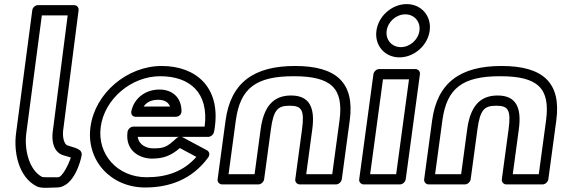

<svg xmlns="http://www.w3.org/2000/svg" viewBox="-20 -875 2746 937"><path d="M184.2 -800H310.3L237.6 -233.9C237.6 -233.9 219.7 -130.5 297.7 -114.6C311.4 -110.5 319 -108.4 325.7 -106.5C314.9 -71.9 283.6 -10 263.4 -10C234.1 -10 194.9 -9.3 186.1 -11.1C121.7 -44.6 97.7 -145.6 108.4 -225.1ZM165.9 -850C152.2 -850 139.3 -838.5 137.5 -824.9L58.4 -225C46.2 -134.9 68.9 -10.9 159.8 34.7C183.1 46 224.9 40 256.6 40C345.1 40 376 -105.3 376 -105.3C387.2 -142.6 364 -148.7 317.1 -163C316.5 -163.2 315.3 -163.5 314.4 -163.6C285.4 -168.8 286.5 -224.8 287.6 -234L363.6 -825.2C365.1 -837.4 356.2 -850 341.9 -850Z M853 -207C848.5 -205.7 844.2 -203.3 840.8 -200.1C794.5 -156.8 779.7 -151 727.4 -151C695.5 -151 657.9 -166.9 652.1 -207ZM867 -207H996C1007.2 -207 1019.8 -215.6 1023.5 -227.9C1026.5 -237.9 1027.6 -248.7 1028.6 -256C1054.9 -450.2 935.9 -553 768.8 -553C600.7 -553 443.9 -420.6 421.6 -256C399.5 -92.3 520.6 40 688.6 40C808 40 918 -0.1 995.8 -106.2C1006.6 -120.8 1000.9 -135.7 990.3 -141.4L870.9 -205.4C870.1 -205.8 868.4 -206.6 867 -207ZM978.7 -257H630.7C615.6 -257 603.8 -242.7 602.4 -232C589.2 -134.4 668.2 -101 720.7 -101C775.7 -101 812.9 -113.7 857.8 -152.5L938.3 -109.3C876 -38.5 794.4 -10 695.4 -10C553.3 -10 453.5 -121.7 471.6 -256C489.9 -391.4 620 -503 762 -503C906.9 -503 1000.2 -422.1 978.7 -257ZM642.2 -305H837.2C847 -305 866.1 -310.8 865.8 -333.7C865 -399.5 821.1 -438 758.2 -438C685.8 -438 632.8 -391.7 620.9 -331.6C618.3 -318.7 625.7 -305 642.2 -305ZM681 -355C693.1 -373.3 714.7 -388 751.5 -388C782.8 -388 801.3 -376.5 810.2 -355Z M1269 0 1302 -244C1315 -340.4 1336.3 -359 1393.5 -359C1450.8 -359 1467 -340.4 1454 -244L1421 0C1419 15.1 1431.9 25 1442.6 25H1619.6C1634.8 25 1646.5 10.7 1648 0L1686.8 -287C1712 -473.1 1619.9 -553 1419.8 -553C1219.7 -553 1106 -473.1 1080.8 -287L1042 0C1040 15.1 1052.9 25 1063.6 25H1240.6C1255.8 25 1267.5 10.7 1269 0ZM1222.4 -25H1095.4L1130.8 -287C1152.1 -444.9 1229.1 -503 1413 -503C1596.9 -503 1658.1 -444.9 1636.8 -287L1601.4 -25H1474.4L1504 -244C1518.3 -349.6 1491.1 -409 1400.3 -409C1309.5 -409 1266.3 -349.6 1252 -244Z M1957.8 -805C2002 -805 2033 -769.2 2027 -725C2021 -680.8 1980.4 -645 1936.2 -645C1892 -645 1861 -680.8 1867 -725C1873 -769.2 1913.6 -805 1957.8 -805ZM1964.6 -855C1892.8 -855 1826.7 -796.8 1817 -725C1807.3 -653.2 1857.6 -595 1929.4 -595C2001.2 -595 2067.3 -653.2 2077 -725C2086.7 -796.8 2036.4 -855 1964.6 -855ZM1802.4 -513 1733 0C1731 15.1 1743.9 25 1754.6 25H1931.6C1946.8 25 1958.5 10.7 1960 0L2029.4 -513C2031.4 -528.1 2018.5 -538 2007.7 -538H1830.7C1815.6 -538 1803.8 -523.7 1802.4 -513ZM1849 -488H1976L1913.4 -25H1786.4Z M2277 0 2310 -244C2323 -340.4 2344.3 -359 2401.5 -359C2458.8 -359 2475 -340.4 2462 -244L2429 0C2427 15.1 2439.9 25 2450.6 25H2627.6C2642.8 25 2654.5 10.7 2656 0L2694.8 -287C2720 -473.1 2627.9 -553 2427.8 -553C2227.7 -553 2114 -473.1 2088.8 -287L2050 0C2048 15.1 2060.9 25 2071.6 25H2248.6C2263.8 25 2275.5 10.7 2277 0ZM2230.4 -25H2103.4L2138.8 -287C2160.1 -444.9 2237.1 -503 2421 -503C2604.9 -503 2666.1 -444.9 2644.8 -287L2609.4 -25H2482.4L2512 -244C2526.3 -349.6 2499.1 -409 2408.3 -409C2317.5 -409 2274.3 -349.6 2260 -244Z"/></svg>

Font: Hussar Techniczny
Style: Bold 
Weight: 700
Foundry: Cannot Into Space Fonts
Version: Version 0.77